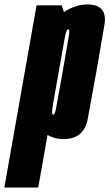

<svg xmlns="http://www.w3.org/2000/svg" viewBox="-102 -624 493 864"><path d="M-82.5 220H70L201.5 -522L175.5 -600H62.5ZM183.5 2Q277 2 293.2 -91Q309.5 -184 331.5 -301Q351.5 -418 367.8 -511Q384 -604 290.5 -604Q237.5 -604 182.5 -567.8Q127.5 -531.5 111.5 -441L177.5 -387.5Q187 -445.5 192.5 -468.8Q198 -492 205 -492Q213 -492 208.2 -465.2Q203.5 -438.5 180 -301Q154.5 -160 149.8 -134Q145 -108 137 -108Q130.5 -108 133.2 -131.2Q136 -154.5 146.5 -216L62.5 -159.5Q45 -69 87.8 -33.5Q130.5 2 183.5 2Z"/></svg>

Font: Anybody UltraCondensed ExtraBold
Style: Italic
Weight: 800
Width: 1
Italic angle: -10°
Version: Version 1.113;gftools[0.9.25]